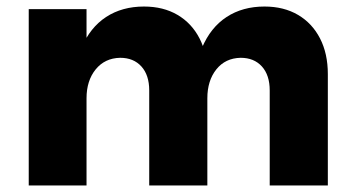

<svg xmlns="http://www.w3.org/2000/svg" viewBox="-20 -568 1077 588"><path d="M437 -291Q437 -338 413 -364.5Q389 -391 348 -391Q301 -390 273 -355.5Q245 -321 245 -267H203Q203 -359 229.5 -421.5Q256 -484 305 -516Q354 -548 421 -548Q480 -548 523.5 -522.5Q567 -497 591 -450.5Q615 -404 615 -341V0H437ZM806 -291Q806 -338 782 -364.5Q758 -391 717 -391Q670 -390 642.5 -355.5Q615 -321 615 -267H572Q572 -359 598.5 -421.5Q625 -484 674 -516Q723 -548 790 -548Q849 -548 892.5 -522.5Q936 -497 960 -450.5Q984 -404 984 -341V0H806ZM68 -540H245V0H68Z"/></svg>

Font: Alexandria
Style: Bold
Weight: 700
Designer: Mohamed Gaber
Foundry: Kief Type Foundry
Version: Version 5.100